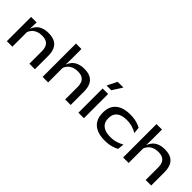

<svg xmlns="http://www.w3.org/2000/svg" viewBox="161 -1680 2683 2683"><g transform="rotate(45 1502.0 -339.0)"><path d="M525.5 0V-251.5Q525.5 -295.5 511.2 -329.8Q497 -364 463.8 -383.8Q430.5 -403.5 373.5 -403.5Q320.5 -403.5 281.8 -386.2Q243 -369 218.8 -339.8Q194.5 -310.5 184.5 -274.5L169 -357H190Q201.5 -393.5 229 -424.5Q256.5 -455.5 302 -474.5Q347.5 -493.5 412.5 -493.5Q492 -493.5 540.8 -466.2Q589.5 -439 612 -387.2Q634.5 -335.5 634.5 -262.5V0ZM80 0V-479H189L184.5 -339.5L189 -326V0Z M1232 0V-251.5Q1232 -295.5 1217.8 -329.8Q1203.5 -364 1170.5 -383.8Q1137.5 -403.5 1081 -403.5Q1028 -403.5 989 -386.2Q950 -369 925.8 -339.8Q901.5 -310.5 891.5 -274.5L875 -357H897.5Q909 -393.5 936.5 -424.5Q964 -455.5 1009.5 -474.5Q1055 -493.5 1119 -493.5Q1198.5 -493.5 1247.2 -466.2Q1296 -439 1318.5 -387.2Q1341 -335.5 1341 -262.5V0ZM786.5 0V-659.5H894.5V-479L892 -331L895.5 -326V0Z M1494 0V-479H1602.5V0ZM1577 -693.5H1689.5V-691.5L1597 -547H1504V-548.5Z M2028.5 16Q1884.5 16 1809.2 -49.8Q1734 -115.5 1734 -237.5V-247Q1734 -366.5 1809.2 -431.2Q1884.5 -496 2027.5 -496Q2076.5 -496 2116 -488.8Q2155.5 -481.5 2186 -470Q2216.5 -458.5 2237.5 -446.5L2248 -351.5Q2211.5 -374 2161.2 -390.5Q2111 -407 2043 -407Q1945 -407 1894.5 -365.5Q1844 -324 1844 -246.5V-238Q1844 -159.5 1895.8 -117Q1947.5 -74.5 2047 -74.5Q2114.5 -74.5 2164.5 -91Q2214.5 -107.5 2254 -130.5L2243.5 -34.5Q2210 -15.5 2156.5 0.2Q2103 16 2028.5 16Z M2823.5 0V-251.5Q2823.5 -295.5 2809.2 -329.8Q2795 -364 2762 -383.8Q2729 -403.5 2672.5 -403.5Q2619.5 -403.5 2580.5 -386.2Q2541.5 -369 2517.2 -339.8Q2493 -310.5 2483 -274.5L2466.5 -357H2489Q2500.5 -393.5 2528 -424.5Q2555.5 -455.5 2601 -474.5Q2646.5 -493.5 2710.5 -493.5Q2790 -493.5 2838.8 -466.2Q2887.5 -439 2910 -387.2Q2932.5 -335.5 2932.5 -262.5V0ZM2378 0V-659.5H2486V-479L2483.5 -331L2487 -326V0Z"/></g></svg>

Font: Anek Latin Expanded Medium
Style: Regular
Weight: 500
Width: 7
Designer: Yesha Goshar
Foundry: Ek Type
Version: Version 1.003